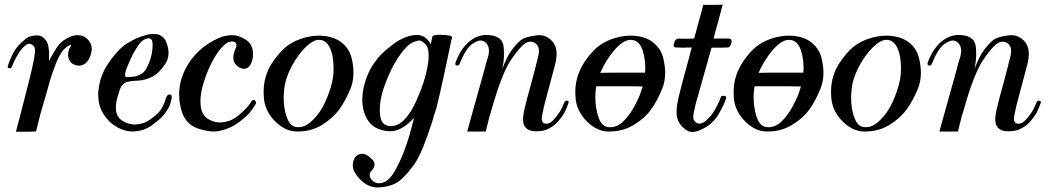

<svg xmlns="http://www.w3.org/2000/svg" viewBox="-20 -576 4591 841"><path d="M194.3 -308.6Q202.1 -324.2 226.6 -364.3Q251 -404.3 301.8 -419.9Q308.6 -421.9 318.4 -421.9Q324.2 -421.9 332 -420.9Q351.6 -418 365.2 -402.3Q382.8 -382.8 381.8 -361.3Q381.8 -356.4 380.9 -350.6Q376 -324.2 362.3 -306.6Q351.6 -293 334 -289.1Q316.4 -285.2 295.9 -297.9Q288.1 -302.7 282.2 -315.4Q276.4 -328.1 279.3 -347.7Q282.2 -361.3 287.1 -369.1Q293 -377 290 -378.9Q289.1 -378.9 288.1 -378.9Q286.1 -378.9 284.2 -377.9Q274.4 -374 260.7 -360.4Q246.1 -346.7 228.5 -306.6Q219.7 -285.2 209 -254.9Q198.2 -223.6 187.5 -181.6Q169.9 -122.1 158.2 -81.1Q147.5 -39.1 137.7 0Q123 0 97.7 1Q79.1 1 60.5 1Q54.7 1 49.8 1Q58.6 -33.2 72.3 -85Q85 -136.7 97.7 -184.6Q104.5 -209 109.4 -230.5Q115.2 -252.9 118.2 -266.6Q129.9 -314.5 132.8 -345.7Q136.7 -377 112.3 -383.8Q98.6 -388.7 74.2 -360.4Q50.8 -331.1 31.2 -282.2Q28.3 -276.4 19.5 -277.3Q13.7 -278.3 13.7 -283.2Q13.7 -285.2 14.6 -288.1Q19.5 -304.7 31.2 -330.1Q42 -356.4 65.4 -381.8Q75.2 -391.6 92.8 -406.2Q110.4 -420.9 142.6 -420.9Q166 -420.9 182.6 -397.5Q198.2 -375 194.3 -308.6Z M707 -146.5Q702.1 -128.9 694.3 -112.3Q685.5 -94.7 671.9 -80.1Q662.1 -70.3 637.7 -52.7Q613.3 -34.2 581.1 -31.2Q563.5 -29.3 544.9 -34.2Q525.4 -39.1 505.9 -54.7Q491.2 -68.4 488.3 -91.8Q485.4 -115.2 493.2 -145.5Q497.1 -160.2 503.9 -180.7Q509.8 -201.2 528.3 -213.9Q546.9 -221.7 581.1 -222.7Q616.2 -223.6 649.4 -241.2Q678.7 -256.8 705.1 -297.9Q730.5 -338.9 707 -394.5Q701.2 -408.2 691.4 -415Q681.6 -422.9 669.9 -425.8Q662.1 -426.8 653.3 -426.8Q647.5 -427.7 641.6 -426.8Q627 -424.8 611.3 -419.9Q583 -412.1 558.6 -398.4Q534.2 -384.8 524.4 -377.9Q485.4 -346.7 450.2 -292Q414.1 -236.3 410.2 -167Q410.2 -164.1 410.2 -161.1Q410.2 -136.7 416 -115.2Q422.9 -91.8 435.5 -73.2Q458 -38.1 493.2 -18.6Q528.3 0 560.5 0Q611.3 -1 648.4 -29.3Q685.5 -57.6 696.3 -71.3Q711.9 -90.8 720.7 -108.4Q728.5 -125 731.4 -143.6Q732.4 -147.5 732.4 -150.4Q732.4 -162.1 723.6 -162.1Q711.9 -163.1 707 -146.5ZM605.5 -256.8Q584 -242.2 565.4 -240.2Q545.9 -238.3 532.2 -238.3Q521.5 -246.1 538.1 -285.2Q553.7 -323.2 565.4 -344.7Q577.1 -365.2 592.8 -386.7Q609.4 -407.2 629.9 -408.2Q647.5 -409.2 648.4 -384.8Q649.4 -360.4 642.6 -331.1Q636.7 -306.6 626 -286.1Q616.2 -264.6 605.5 -256.8Z M994.1 -394.5Q1009.8 -394.5 1013.7 -386.7Q1017.6 -377.9 1013.7 -367.2Q1000 -336.9 1002 -319.3Q1002.9 -302.7 1016.6 -289.1Q1036.1 -271.5 1055.7 -275.4Q1075.2 -279.3 1085 -312.5Q1091.8 -339.8 1085 -364.3Q1079.1 -388.7 1054.7 -403.3Q1025.4 -421.9 997.1 -421.9Q996.1 -421.9 995.1 -421.9Q968.8 -421.9 939.5 -410.2Q837.9 -365.2 791 -271.5Q764.6 -217.8 764.6 -162.1Q764.6 -122.1 778.3 -81.1Q798.8 -27.3 851.6 -11.7Q888.7 0 917 0Q928.7 0 938.5 -2Q987.3 -11.7 1025.4 -40Q1062.5 -67.4 1078.1 -87.9Q1092.8 -107.4 1098.6 -118.2Q1101.6 -123 1101.6 -126Q1101.6 -132.8 1094.7 -136.7Q1086.9 -142.6 1078.1 -127Q1069.3 -111.3 1041 -85Q1010.7 -55.7 984.4 -46.9Q958 -38.1 933.6 -40Q906.2 -43.9 885.7 -58.6Q865.2 -74.2 860.4 -103.5Q852.5 -149.4 871.1 -210.9Q889.6 -273.4 918 -321.3Q936.5 -353.5 957 -374Q977.5 -394.5 994.1 -394.5Z M1377.9 -401.4Q1393.6 -401.4 1405.3 -392.6Q1417 -382.8 1424.8 -367.2Q1438.5 -338.9 1440.4 -295.9Q1443.4 -253.9 1434.6 -215.8Q1425.8 -176.8 1404.3 -128.9Q1382.8 -82 1351.6 -51.8Q1335 -34.2 1316.4 -25.4Q1297.9 -16.6 1277.3 -19.5Q1253.9 -22.5 1240.2 -52.7Q1226.6 -84 1223.6 -124Q1221.7 -145.5 1223.6 -168.9Q1224.6 -191.4 1229.5 -212.9Q1238.3 -251 1262.7 -294.9Q1288.1 -338.9 1317.4 -368.2Q1333 -383.8 1348.6 -392.6Q1364.3 -402.3 1377.9 -401.4ZM1466.8 -97.7Q1495.1 -137.7 1515.6 -188.5Q1528.3 -219.7 1528.3 -257.8Q1528.3 -283.2 1522.5 -311.5Q1515.6 -348.6 1494.1 -373Q1473.6 -396.5 1444.3 -408.2Q1413.1 -419.9 1377.9 -419.9Q1351.6 -419.9 1322.3 -413.1Q1254.9 -396.5 1213.9 -353.5Q1161.1 -296.9 1145.5 -245.1Q1134.8 -210.9 1134.8 -174.8Q1134.8 -157.2 1136.7 -138.7Q1144.5 -84 1187.5 -42Q1231.4 0 1280.3 0Q1282.2 0 1285.2 0Q1342.8 0 1389.6 -28.3Q1437.5 -57.6 1466.8 -97.7Z M1688.5 -23.4Q1725.6 -23.4 1753.9 -54.7Q1782.2 -85.9 1803.7 -134.8Q1841.8 -218.8 1853.5 -289.1Q1865.2 -360.4 1843.8 -381.8Q1829.1 -396.5 1820.3 -398.4Q1810.5 -399.4 1790 -391.6Q1775.4 -384.8 1757.8 -367.2Q1740.2 -348.6 1723.6 -323.2Q1692.4 -275.4 1668 -210.9Q1643.6 -147.5 1643.6 -93.8Q1643.6 -58.6 1654.3 -42Q1665 -25.4 1688.5 -23.4ZM1634.8 245.1Q1590.8 245.1 1556.6 209Q1524.4 175.8 1525.4 147.5Q1525.4 144.5 1525.4 142.6Q1528.3 109.4 1553.7 99.6Q1580.1 90.8 1607.4 120.1Q1617.2 127.9 1619.1 135.7Q1622.1 142.6 1620.1 149.4Q1617.2 161.1 1607.4 171.9Q1597.7 182.6 1599.6 194.3Q1601.6 207 1613.3 216.8Q1624 226.6 1642.6 226.6Q1680.7 224.6 1710 171.9Q1739.3 120.1 1759.8 58.6Q1771.5 25.4 1779.3 -4.9Q1788.1 -36.1 1793.9 -59.6Q1760.7 -23.4 1726.6 -8.8Q1692.4 5.9 1647.5 -7.8Q1618.2 -16.6 1599.6 -38.1Q1581.1 -60.5 1573.2 -89.8Q1558.6 -144.5 1578.1 -212.9Q1597.7 -282.2 1646.5 -334Q1665 -353.5 1686.5 -370.1Q1707 -387.7 1729.5 -400.4Q1770.5 -422.9 1808.6 -422.9Q1845.7 -421.9 1867.2 -380.9Q1868.2 -390.6 1870.1 -398.4Q1872.1 -406.2 1874 -416Q1876 -423.8 1908.2 -423.8Q1913.1 -423.8 1918.9 -422.9Q1960 -421.9 1960 -413.1Q1960 -412.1 1960 -412.1Q1957 -402.3 1946.3 -348.6Q1934.6 -293.9 1921.9 -234.4Q1913.1 -194.3 1905.3 -160.2Q1897.5 -125 1892.6 -106.4Q1887.7 -90.8 1880.9 -69.3Q1875 -46.9 1866.2 -22.5Q1851.6 22.5 1833 69.3Q1813.5 116.2 1794.9 143.6Q1748 208 1713.9 226.6Q1679.7 244.1 1634.8 245.1Z M2107.4 0Q2093.8 0 2067.4 0Q2041 0 2026.4 0Q2043 -60.5 2062.5 -129.9Q2082 -199.2 2096.7 -252Q2104.5 -280.3 2109.4 -299.8Q2115.2 -320.3 2118.2 -328.1Q2126 -357.4 2117.2 -376Q2108.4 -393.6 2091.8 -397.5Q2075.2 -402.3 2047.9 -382.8Q2020.5 -364.3 1992.2 -293.9Q1989.3 -288.1 1980.5 -289.1Q1974.6 -290 1974.6 -294.9Q1974.6 -296.9 1974.6 -299.8Q1979.5 -316.4 1992.2 -339.8Q2004.9 -364.3 2029.3 -388.7Q2043.9 -402.3 2063.5 -412.1Q2084 -421.9 2107.4 -422.9Q2175.8 -422.9 2184.6 -378.9Q2192.4 -334 2180.7 -274.4Q2199.2 -327.1 2223.6 -359.4Q2249 -392.6 2267.6 -404.3Q2285.2 -415 2328.1 -420.9Q2371.1 -427.7 2401.4 -392.6Q2428.7 -358.4 2411.1 -292Q2393.6 -225.6 2371.1 -141.6Q2362.3 -111.3 2355.5 -75.2Q2347.7 -40 2365.2 -35.2Q2382.8 -30.3 2399.4 -45.9Q2416 -62.5 2424.8 -76.2Q2434.6 -88.9 2440.4 -101.6Q2446.3 -113.3 2453.1 -129.9Q2456.1 -135.7 2464.8 -134.8Q2470.7 -134.8 2470.7 -128.9Q2470.7 -127 2469.7 -124Q2464.8 -108.4 2453.1 -84Q2440.4 -60.5 2416 -35.2Q2401.4 -21.5 2381.8 -11.7Q2362.3 -1 2329.1 -1Q2307.6 -1 2296.9 -6.8Q2286.1 -11.7 2278.3 -22.5Q2265.6 -43 2275.4 -89.8Q2286.1 -137.7 2309.6 -220.7Q2317.4 -251 2323.2 -272.5Q2328.1 -293 2337.9 -331.1Q2346.7 -368.2 2327.1 -384.8Q2306.6 -400.4 2283.2 -387.7Q2260.7 -375 2220.7 -317.4Q2180.7 -260.7 2137.7 -111.3Q2129.9 -85.9 2123 -61.5Q2117.2 -37.1 2107.4 0Z M2832 -96.7Q2860.4 -136.7 2880.9 -188.5Q2893.6 -218.8 2893.6 -257.8Q2893.6 -282.2 2887.7 -310.5Q2880.9 -348.6 2859.4 -372.1Q2838.9 -396.5 2809.6 -408.2Q2778.3 -419.9 2743.2 -419.9Q2716.8 -419.9 2687.5 -413.1Q2620.1 -396.5 2579.1 -353.5Q2530.3 -300.8 2512.7 -249Q2500 -212.9 2500 -173.8Q2500 -156.2 2502 -137.7Q2509.8 -84 2552.7 -42Q2596.7 0 2645.5 0Q2647.5 0 2650.4 0Q2708 0 2754.9 -28.3Q2802.7 -56.6 2832 -96.7ZM2609.4 -256.8Q2631.8 -309.6 2670.9 -356.4Q2710.9 -402.3 2743.2 -401.4Q2779.3 -401.4 2794.9 -355.5Q2809.6 -309.6 2805.7 -257.8Q2764.6 -257.8 2702.1 -257.8Q2640.6 -257.8 2609.4 -256.8ZM2794.9 -197.3Q2789.1 -176.8 2780.3 -154.3Q2770.5 -131.8 2758.8 -110.4Q2737.3 -70.3 2708 -42Q2677.7 -14.6 2642.6 -19.5Q2609.4 -23.4 2595.7 -82Q2582 -140.6 2591.8 -198.2Q2602.5 -198.2 2619.1 -198.2Q2635.7 -198.2 2655.3 -198.2Q2693.4 -198.2 2733.4 -198.2Q2773.4 -198.2 2794.9 -197.3Z M3145.5 -555.7Q3136.7 -522.5 3124 -474.6Q3110.4 -427.7 3105.5 -407.2Q3125 -407.2 3139.6 -407.2Q3154.3 -407.2 3171.9 -407.2Q3184.6 -407.2 3184.6 -395.5Q3184.6 -392.6 3183.6 -387.7Q3177.7 -368.2 3168.9 -368.2Q3160.2 -368.2 3140.6 -367.2Q3121.1 -367.2 3096.7 -367.2Q3089.8 -341.8 3081.1 -311.5Q3072.3 -281.2 3072.3 -281.2Q3056.6 -224.6 3045.9 -186.5Q3034.2 -147.5 3027.3 -121.1Q3015.6 -73.2 3016.6 -59.6Q3018.6 -45.9 3032.2 -37.1Q3050.8 -29.3 3070.3 -45.9Q3089.8 -62.5 3099.6 -77.1Q3109.4 -89.8 3120.1 -111.3Q3131.8 -133.8 3137.7 -151.4Q3139.6 -157.2 3151.4 -156.2Q3163.1 -155.3 3160.2 -145.5Q3154.3 -123 3132.8 -85Q3112.3 -45.9 3080.1 -24.4Q3040 2 3012.7 2Q2998 2 2987.3 -5.9Q2956.1 -26.4 2947.3 -56.6Q2937.5 -86.9 2953.1 -153.3Q2969.7 -220.7 2996.1 -315.4Q2999 -328.1 3002.9 -341.8Q3006.8 -354.5 3009.8 -368.2Q2990.2 -368.2 2972.7 -367.2Q2954.1 -367.2 2940.4 -368.2Q2930.7 -368.2 2930.7 -377.9Q2930.7 -381.8 2932.6 -387.7Q2938.5 -406.2 2950.2 -407.2Q2961.9 -407.2 2981.4 -406.2Q3001 -406.2 3020.5 -407.2Q3022.5 -416 3027.3 -431.6Q3031.2 -446.3 3036.1 -464.8Q3043 -491.2 3050.8 -517.6Q3057.6 -543 3060.5 -554.7Q3070.3 -554.7 3101.6 -554.7Q3133.8 -554.7 3145.5 -555.7Z M3525.4 -96.7Q3553.7 -136.7 3574.2 -188.5Q3586.9 -218.8 3586.9 -257.8Q3586.9 -282.2 3581.1 -310.5Q3574.2 -348.6 3552.7 -372.1Q3532.2 -396.5 3502.9 -408.2Q3471.7 -419.9 3436.5 -419.9Q3410.2 -419.9 3380.9 -413.1Q3313.5 -396.5 3272.5 -353.5Q3223.6 -300.8 3206.1 -249Q3193.4 -212.9 3193.4 -173.8Q3193.4 -156.2 3195.3 -137.7Q3203.1 -84 3246.1 -42Q3290 0 3338.9 0Q3340.8 0 3343.8 0Q3401.4 0 3448.2 -28.3Q3496.1 -56.6 3525.4 -96.7ZM3302.7 -256.8Q3325.2 -309.6 3364.3 -356.4Q3404.3 -402.3 3436.5 -401.4Q3472.7 -401.4 3488.3 -355.5Q3502.9 -309.6 3499 -257.8Q3458 -257.8 3395.5 -257.8Q3334 -257.8 3302.7 -256.8ZM3488.3 -197.3Q3482.4 -176.8 3473.6 -154.3Q3463.9 -131.8 3452.1 -110.4Q3430.7 -70.3 3401.4 -42Q3371.1 -14.6 3335.9 -19.5Q3302.7 -23.4 3289.1 -82Q3275.4 -140.6 3285.2 -198.2Q3295.9 -198.2 3312.5 -198.2Q3329.1 -198.2 3348.6 -198.2Q3386.7 -198.2 3426.8 -198.2Q3466.8 -198.2 3488.3 -197.3Z M3863.3 -401.4Q3878.9 -401.4 3890.6 -392.6Q3902.3 -382.8 3910.2 -367.2Q3923.8 -338.9 3925.8 -295.9Q3928.7 -253.9 3919.9 -215.8Q3911.1 -176.8 3889.6 -128.9Q3868.2 -82 3836.9 -51.8Q3820.3 -34.2 3801.8 -25.4Q3783.2 -16.6 3762.7 -19.5Q3739.3 -22.5 3725.6 -52.7Q3711.9 -84 3709 -124Q3707 -145.5 3709 -168.9Q3710 -191.4 3714.8 -212.9Q3723.6 -251 3748 -294.9Q3773.4 -338.9 3802.7 -368.2Q3818.4 -383.8 3834 -392.6Q3849.6 -402.3 3863.3 -401.4ZM3952.1 -97.7Q3980.5 -137.7 4001 -188.5Q4013.7 -219.7 4013.7 -257.8Q4013.7 -283.2 4007.8 -311.5Q4001 -348.6 3979.5 -373Q3959 -396.5 3929.7 -408.2Q3898.4 -419.9 3863.3 -419.9Q3836.9 -419.9 3807.6 -413.1Q3740.2 -396.5 3699.2 -353.5Q3646.5 -296.9 3630.9 -245.1Q3620.1 -210.9 3620.1 -174.8Q3620.1 -157.2 3622.1 -138.7Q3629.9 -84 3672.9 -42Q3716.8 0 3765.6 0Q3767.6 0 3770.5 0Q3828.1 0 3875 -28.3Q3922.9 -57.6 3952.1 -97.7Z M4175.8 0Q4162.1 0 4135.7 0Q4109.4 0 4094.7 0Q4111.3 -60.5 4130.9 -129.9Q4150.4 -199.2 4165 -252Q4172.9 -280.3 4177.7 -299.8Q4183.6 -320.3 4186.5 -328.1Q4194.3 -357.4 4185.5 -376Q4176.8 -393.6 4160.2 -397.5Q4143.6 -402.3 4116.2 -382.8Q4088.9 -364.3 4060.5 -293.9Q4057.6 -288.1 4048.8 -289.1Q4043 -290 4043 -294.9Q4043 -296.9 4043 -299.8Q4047.9 -316.4 4060.5 -339.8Q4073.2 -364.3 4097.7 -388.7Q4112.3 -402.3 4131.8 -412.1Q4152.3 -421.9 4175.8 -422.9Q4244.1 -422.9 4252.9 -378.9Q4260.7 -334 4249 -274.4Q4267.6 -327.1 4292 -359.4Q4317.4 -392.6 4335.9 -404.3Q4353.5 -415 4396.5 -420.9Q4439.5 -427.7 4469.7 -392.6Q4497.1 -358.4 4479.5 -292Q4461.9 -225.6 4439.5 -141.6Q4430.7 -111.3 4423.8 -75.2Q4416 -40 4433.6 -35.2Q4451.2 -30.3 4467.8 -45.9Q4484.4 -62.5 4493.2 -76.2Q4502.9 -88.9 4508.8 -101.6Q4514.6 -113.3 4521.5 -129.9Q4524.4 -135.7 4533.2 -134.8Q4539.1 -134.8 4539.1 -128.9Q4539.1 -127 4538.1 -124Q4533.2 -108.4 4521.5 -84Q4508.8 -60.5 4484.4 -35.2Q4469.7 -21.5 4450.2 -11.7Q4430.7 -1 4397.5 -1Q4376 -1 4365.2 -6.8Q4354.5 -11.7 4346.7 -22.5Q4334 -43 4343.8 -89.8Q4354.5 -137.7 4377.9 -220.7Q4385.7 -251 4391.6 -272.5Q4396.5 -293 4406.2 -331.1Q4415 -368.2 4395.5 -384.8Q4375 -400.4 4351.6 -387.7Q4329.1 -375 4289.1 -317.4Q4249 -260.7 4206.1 -111.3Q4198.2 -85.9 4191.4 -61.5Q4185.5 -37.1 4175.8 0Z"/></svg>

Font: Gilchrist
Style: Regular
Weight: 400
Version: 1.0